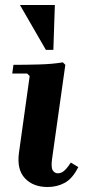

<svg xmlns="http://www.w3.org/2000/svg" viewBox="-20 -740 353 770"><path d="M264 -88 294 -70Q271 -24 240 -7Q209 10 171 10Q113 10 80 -25Q47 -60 56 -127L99 -435L89 -445H29L34 -480Q81 -480 136.5 -481.5Q192 -483 232 -490L242 -480L189 -104Q184 -69 191.5 -57Q199 -45 212 -45Q227 -45 239.5 -57Q252 -69 264 -88ZM60 -720H200L194 -540H164Z"/></svg>

Font: Brygada 1918
Style: Italic
Weight: 400
Italic angle: -8°
Designer: Mateusz Machalski | Borys Kosmynka | Przemek Hoffer
Foundry: NIEPODLEGLA 2018
Version: Version 3.006